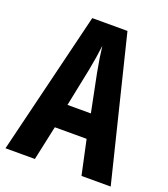

<svg xmlns="http://www.w3.org/2000/svg" viewBox="-132 -808 790 902"><g transform="rotate(20 263.0 -357.0)"><path d="M380 0H526L350 -714H174L0 0H147L184 -172H343ZM283 -480 321 -291H204L243 -482C252 -528 259 -573 263 -608C267 -572 274 -527 283 -480Z"/></g></svg>

Font: Noto Sans Hebrew ExtraCondensed
Style: Bold
Weight: 700
Width: 2
Designer: Monotype Design Team
Foundry: Monotype Imaging Inc.
Version: Version 2.004